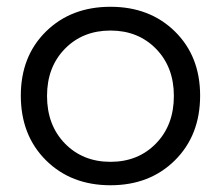

<svg xmlns="http://www.w3.org/2000/svg" viewBox="-20 -549 658 572"><path d="M42 -264.2Q42 -381.3 116.9 -455.1Q191.9 -528.8 309.1 -528.8Q426.3 -528.8 501.2 -455.1Q576.2 -381.3 576.2 -264.2Q576.2 -146 501.2 -71.5Q426.3 2.9 309.1 2.9Q191.9 2.9 116.9 -71.5Q42 -146 42 -264.2ZM120.1 -263.2Q120.1 -176.3 173.3 -121.6Q226.6 -66.9 309.1 -66.9Q391.6 -66.9 444.8 -121.6Q498 -176.3 498 -263.2Q498 -349.1 444.8 -403.6Q391.6 -458 309.1 -458Q226.6 -458 173.3 -403.6Q120.1 -349.1 120.1 -263.2Z"/></svg>

Font: Montserrat Light
Style: Regular
Weight: 300
Designer: Julieta Ulanovsky
Foundry: Julieta Ulanovsky
Version: Version 1.000;PS 002.000;hotconv 1.0.70;makeotf.lib2.5.58329